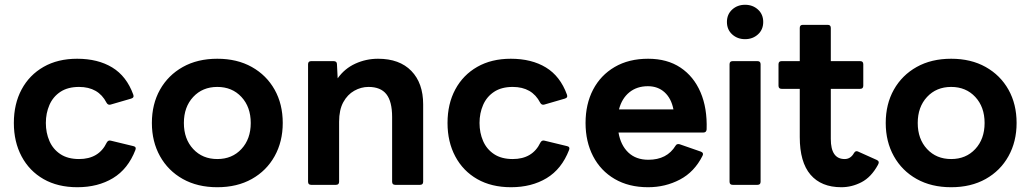

<svg xmlns="http://www.w3.org/2000/svg" viewBox="-20 -774 4315 804"><path d="M304 10Q222 10 162.5 -24Q103 -58 70.5 -119Q38 -180 38 -259Q38 -339 70.5 -399.5Q103 -460 162.5 -494Q222 -528 303 -528Q390 -528 450 -491.5Q510 -455 538 -378Q543 -365 529 -361L443 -336Q432 -333 426 -344Q392 -410 311 -410Q264 -410 233 -389.5Q202 -369 187 -334.5Q172 -300 172 -259Q172 -218 187 -183.5Q202 -149 233 -128.5Q264 -108 311 -108Q394 -108 427 -177Q433 -188 444 -185L539 -162Q552 -159 547 -146Q516 -66 453 -28Q390 10 304 10Z M890 10Q807 10 745.5 -24.5Q684 -59 650 -120Q616 -181 616 -259Q616 -338 650 -398.5Q684 -459 745.5 -493.5Q807 -528 890 -528Q973 -528 1034.5 -493.5Q1096 -459 1130 -398.5Q1164 -338 1164 -259Q1164 -181 1130 -120Q1096 -59 1034.5 -24.5Q973 10 890 10ZM890 -108Q952 -108 991 -150Q1030 -192 1030 -259Q1030 -326 991 -368Q952 -410 890 -410Q828 -410 789 -368Q750 -326 750 -259Q750 -192 789 -150Q828 -108 890 -108Z M1283 0Q1270 0 1270 -13V-505Q1270 -518 1283 -518H1377Q1391 -518 1391 -505L1394 -446Q1423 -487 1468 -507.5Q1513 -528 1563 -528Q1653 -528 1702.5 -477Q1752 -426 1752 -337V-13Q1752 0 1739 0H1635Q1622 0 1622 -13V-284Q1622 -349 1598 -379.5Q1574 -410 1523 -410Q1492 -410 1463.5 -394Q1435 -378 1417.5 -346Q1400 -314 1400 -264V-13Q1400 0 1387 0Z M2120 10Q2038 10 1978.5 -24Q1919 -58 1886.5 -119Q1854 -180 1854 -259Q1854 -339 1886.5 -399.5Q1919 -460 1978.5 -494Q2038 -528 2119 -528Q2206 -528 2266 -491.5Q2326 -455 2354 -378Q2359 -365 2345 -361L2259 -336Q2248 -333 2242 -344Q2208 -410 2127 -410Q2080 -410 2049 -389.5Q2018 -369 2003 -334.5Q1988 -300 1988 -259Q1988 -218 2003 -183.5Q2018 -149 2049 -128.5Q2080 -108 2127 -108Q2210 -108 2243 -177Q2249 -188 2260 -185L2355 -162Q2368 -159 2363 -146Q2332 -66 2269 -28Q2206 10 2120 10Z M2694 10Q2613 10 2554 -24.5Q2495 -59 2463.5 -120Q2432 -181 2432 -259Q2432 -338 2463.5 -398.5Q2495 -459 2554 -493.5Q2613 -528 2694 -528Q2774 -528 2829.5 -491Q2885 -454 2913.5 -387.5Q2942 -321 2939 -232Q2938 -219 2925 -219H2570Q2579 -166 2611 -135.5Q2643 -105 2695 -105Q2773 -105 2809 -164Q2814 -173 2826 -170L2915 -139Q2928 -134 2922 -122Q2888 -54 2827 -22Q2766 10 2694 10ZM2693 -413Q2647 -413 2615.5 -387.5Q2584 -362 2572 -316H2800Q2791 -362 2763 -387.5Q2735 -413 2693 -413Z M3100 -610Q3068 -610 3046 -630Q3024 -650 3024 -682Q3024 -714 3046 -734Q3068 -754 3100 -754Q3132 -754 3154 -734Q3176 -714 3176 -682Q3176 -650 3154 -630Q3132 -610 3100 -610ZM3048 0Q3035 0 3035 -13V-505Q3035 -518 3048 -518H3152Q3165 -518 3165 -505V-13Q3165 0 3152 0Z M3503 10Q3419 10 3374 -42.5Q3329 -95 3329 -200V-402H3253Q3240 -402 3240 -415V-505Q3240 -518 3253 -518H3329V-657Q3329 -670 3342 -670H3446Q3459 -670 3459 -657V-518H3582Q3595 -518 3595 -505V-415Q3595 -402 3582 -402H3459V-192Q3459 -108 3517 -108Q3542 -108 3556 -133Q3563 -145 3574 -139L3652 -104Q3665 -98 3656 -83Q3628 -32 3587.5 -11Q3547 10 3503 10Z M3963 10Q3880 10 3818.5 -24.5Q3757 -59 3723 -120Q3689 -181 3689 -259Q3689 -338 3723 -398.5Q3757 -459 3818.5 -493.5Q3880 -528 3963 -528Q4046 -528 4107.5 -493.5Q4169 -459 4203 -398.5Q4237 -338 4237 -259Q4237 -181 4203 -120Q4169 -59 4107.5 -24.5Q4046 10 3963 10ZM3963 -108Q4025 -108 4064 -150Q4103 -192 4103 -259Q4103 -326 4064 -368Q4025 -410 3963 -410Q3901 -410 3862 -368Q3823 -326 3823 -259Q3823 -192 3862 -150Q3901 -108 3963 -108Z"/></svg>

Font: LINE Seed Sans
Style: Bold
Weight: 700
Designer: LINE VX Design & Dalton Maag Ltd & Sandoll Inc
Foundry: Dalton Maag Ltd
Version: Version 1.003